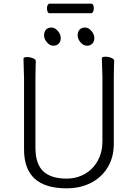

<svg xmlns="http://www.w3.org/2000/svg" viewBox="-20 -1013 750 1046"><path d="M536 -658 535 -697Q535 -700 540 -702Q545 -704 555 -704Q572 -704 587 -697.5Q602 -691 602 -682Q602 -666 601 -654L600 -594V-230Q600 -157 567.5 -102.5Q535 -48 477 -17.5Q419 13 342 13Q111 13 111 -198V-586Q111 -613 109 -655L108 -695Q108 -698 113 -700Q118 -702 128 -702Q145 -702 160 -695.5Q175 -689 175 -680Q175 -662 174 -649L173 -584V-210Q173 -120 215.5 -80Q258 -40 342 -40Q398 -40 443 -66Q488 -92 513 -138.5Q538 -185 538 -242V-595ZM403 -820Q403 -840 413.5 -851.5Q424 -863 444 -863Q462 -863 478 -844.5Q494 -826 494 -806Q494 -787 483 -775.5Q472 -764 454 -764Q434 -764 418.5 -782.5Q403 -801 403 -820ZM261 -863Q279 -863 295 -844.5Q311 -826 311 -806Q311 -787 300 -775.5Q289 -764 271 -764Q251 -764 235.5 -782.5Q220 -801 220 -820Q220 -840 230.5 -851.5Q241 -863 261 -863ZM236 -968Q236 -979 240 -986Q244 -993 250 -993H478Q484 -993 487.5 -986Q491 -979 491 -967Q491 -956 487 -948.5Q483 -941 477 -941H249Q243 -941 239.5 -948.5Q236 -956 236 -968Z"/></svg>

Font: JyunsaiKaai Light
Style: Regular
Weight: 300
Designer: Fontworks Inc.
Version: Version 0.030;April 7, 2024;FontCreator 14.0.0.2901 64-bit